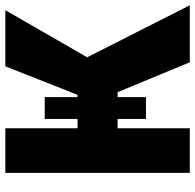

<svg xmlns="http://www.w3.org/2000/svg" viewBox="-26 -726 751 740"><g transform="rotate(-90 350.0 -355.5)"><path d="M681.2 -710.9 498 -392.6 500.5 -394 700.2 0H480.5L365.2 -278.3H346.2V-168.9H262.2V-278.3H226.1V0H54.2V-710.9H226.1V-432.6H262.2V-559.1H346.2V-432.6H355L464.8 -710.9Z"/></g></svg>

Font: Sadagaat-English
Style: Regular
Weight: 900
Designer: Ahmed alsheikh
Foundry: Ahmed alsheikh Design
Version: Version 2.137;January 17, 2018;FontCreator 11.0.0.2408 64-bi